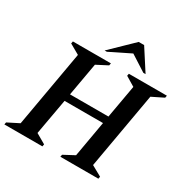

<svg xmlns="http://www.w3.org/2000/svg" viewBox="-197 -1028 1166 1194"><g transform="rotate(30 386.0 -431.0)"><path d="M-7 0 -4 -16 77 -57 173 -603 101 -644 104 -660H377L374 -644L295 -603L253 -366H529L571 -603L503 -644L506 -660H779L776 -644L693 -603L597 -57L671 -16L668 0H395L398 -16L475 -57L520 -314H244L198 -57L269 -16L266 0ZM303 -710 460 -862H499L597 -710H581L467 -783L319 -710Z"/></g></svg>

Font: Spectral SemiBold
Style: Italic
Weight: 600
Italic angle: -10°
Designer: Jean-Baptiste Levee
Foundry: Production Type
Version: Version 2.001